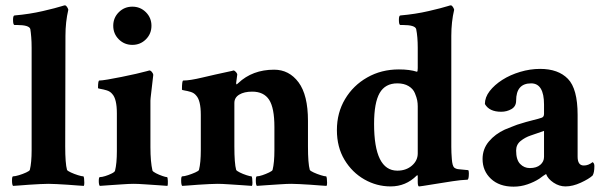

<svg xmlns="http://www.w3.org/2000/svg" viewBox="-20 -699 2292 726"><path d="M29.3 3.9Q25.4 0 25.4 -16.6Q25.4 -32.2 29.3 -32.2Q37.1 -32.2 51.8 -36.6Q66.4 -41 79.1 -46.9Q91.8 -52.7 92.8 -56.6Q99.6 -84 99.6 -130.9V-518.6Q99.6 -541 98.1 -558.6Q96.7 -576.2 94.7 -588.9Q90.8 -604.5 43.9 -604.5H35.2Q29.3 -604.5 29.3 -624Q29.3 -640.6 35.2 -640.6Q91.8 -645.5 142.1 -657.2Q192.4 -668.9 213.9 -675.8L223.6 -678.7H225.6Q229.5 -678.7 233.4 -672.9Q237.3 -667 238.3 -662.1Q227.5 -616.2 227.5 -563.5L226.6 -145.5Q226.6 -81.1 233.4 -56.6Q235.4 -52.7 248 -46.9Q260.7 -41 274.9 -36.6Q289.1 -32.2 294.9 -32.2Q296.9 -32.2 297.9 -24.4Q298.8 -16.6 298.8 -7.8Q298.8 1 296.9 3.9Q291 3.9 274.4 2.4Q257.8 1 235.8 -0.5Q213.9 -2 194.3 -2.9Q174.8 -3.9 163.1 -3.9Q151.4 -3.9 131.3 -2.9Q111.3 -2 89.8 -0.5Q68.4 1 51.8 2.4Q35.2 3.9 29.3 3.9Z M357.4 3.9Q353.5 0 353.5 -14.6Q353.5 -29.3 357.4 -29.3Q365.2 -29.3 377.9 -33.2Q390.6 -37.1 402.3 -43Q414.1 -48.8 415 -53.7Q421.9 -81.1 421.9 -127.9V-270.5Q421.9 -325.2 404.3 -343.8Q396.5 -353.5 383.3 -357.4Q370.1 -361.3 360.4 -362.8Q350.6 -364.3 350.6 -366.2Q350.6 -394.5 355.5 -394.5Q364.3 -394.5 387.7 -398.4Q411.1 -402.3 439.9 -408.2Q468.8 -414.1 494.6 -419.9Q520.5 -425.8 534.2 -429.7L544.9 -432.6Q549.8 -432.6 554.7 -426.3Q559.6 -419.9 559.6 -416Q554.7 -373 551.8 -348.6Q548.8 -324.2 548.8 -318.4V-142.6Q548.8 -86.9 556.6 -53.7Q558.6 -49.8 569.8 -43.9Q581.1 -38.1 593.8 -33.7Q606.4 -29.3 611.3 -29.3Q614.3 -29.3 614.7 -14.6Q615.2 0 613.3 3.9Q605.5 2.9 580.6 1.5Q555.7 0 528.3 -2Q501 -3.9 485.4 -3.9Q469.7 -3.9 442.4 -2Q415 0 390.6 1.5Q366.2 2.9 357.4 3.9ZM480.5 -529.3Q450.2 -529.3 429.2 -550.3Q408.2 -571.3 408.2 -601.6Q408.2 -631.8 429.2 -652.8Q450.2 -673.8 480.5 -673.8Q510.7 -673.8 531.7 -652.8Q552.7 -631.8 552.7 -601.6Q552.7 -571.3 531.7 -550.3Q510.7 -529.3 480.5 -529.3Z M668.9 3.9Q665 0 665 -16.6Q665 -32.2 668.9 -32.2Q676.8 -32.2 690.9 -36.6Q705.1 -41 718.3 -46.9Q731.4 -52.7 732.4 -56.6Q739.3 -84 739.3 -130.9V-264.6Q739.3 -319.3 721.7 -337.9Q713.9 -347.7 700.7 -351.6Q687.5 -355.5 677.7 -356.9Q668 -358.4 668 -360.4Q668 -394.5 672.9 -394.5Q698.2 -394.5 745.1 -405.8Q792 -417 851.6 -429.7L856.4 -430.7Q857.4 -431.6 860.4 -431.6L862.3 -432.6Q867.2 -432.6 872.6 -426.3Q877.9 -419.9 877 -416L873 -385.7Q873 -380.9 874 -379.9Q876 -379.9 880.9 -384.8Q934.6 -435.5 1016.6 -435.5Q1073.2 -435.5 1108.9 -387.7Q1144.5 -339.8 1144.5 -242.2V-145.5Q1144.5 -81.1 1151.4 -56.6Q1153.3 -52.7 1166 -46.9Q1178.7 -41 1192.9 -36.6Q1207 -32.2 1212.9 -32.2Q1214.8 -32.2 1215.8 -24.4Q1216.8 -16.6 1216.8 -7.8Q1216.8 1 1214.8 3.9Q1209 3.9 1192.4 2.4Q1175.8 1 1153.8 -0.5Q1131.8 -2 1112.3 -2.9Q1092.8 -3.9 1081.1 -3.9Q1065.4 -3.9 1037.6 -2Q1009.8 0 984.4 1.5Q959 2.9 951.2 3.9Q947.3 0 947.3 -16.6Q947.3 -32.2 951.2 -32.2Q959 -32.2 972.2 -36.6Q985.4 -41 997.6 -46.9Q1009.8 -52.7 1010.7 -56.6Q1017.6 -84 1017.6 -130.9V-218.8Q1017.6 -291 997.6 -321.8Q977.5 -352.5 933.6 -352.5Q903.3 -352.5 884.8 -341.3Q866.2 -330.1 866.2 -309.6V-145.5Q866.2 -81.1 873 -56.6Q875 -52.7 886.7 -46.9Q898.4 -41 912.1 -36.6Q925.8 -32.2 930.7 -32.2Q932.6 -32.2 933.6 -24.4Q934.6 -16.6 934.6 -7.8Q934.6 1 932.6 3.9Q924.8 2.9 899.4 1.5Q874 0 846.2 -2Q818.4 -3.9 802.7 -3.9Q791 -3.9 771 -2.9Q751 -2 729.5 -0.5Q708 1 691.4 2.4Q674.8 3.9 668.9 3.9Z M1457 5.9Q1404.3 5.9 1357.9 -20.5Q1311.5 -46.9 1282.7 -94.7Q1253.9 -142.6 1253.9 -207Q1253.9 -272.5 1284.7 -324.2Q1315.4 -376 1368.7 -406.2Q1421.9 -436.5 1488.3 -436.5Q1529.3 -436.5 1556.6 -427.7Q1559.6 -427.7 1559.6 -441.4V-518.6Q1559.6 -559.6 1553.7 -588.9Q1549.8 -604.5 1502.9 -604.5H1494.1Q1488.3 -604.5 1488.3 -624Q1488.3 -640.6 1494.1 -640.6Q1550.8 -645.5 1601.1 -657.2Q1651.4 -668.9 1672.9 -675.8L1682.6 -678.7H1684.6Q1688.5 -678.7 1692.4 -672.9Q1696.3 -667 1697.3 -662.1Q1686.5 -616.2 1686.5 -563.5V-143.6Q1686.5 -122.1 1688.5 -97.2Q1690.4 -72.3 1697.3 -65.4Q1705.1 -59.6 1714.8 -59.1Q1724.6 -58.6 1740.2 -56.6L1750 -55.7Q1752.9 -54.7 1752.9 -43.9Q1752.9 -19.5 1747.1 -19.5Q1722.7 -18.6 1690.9 -13.7Q1659.2 -8.8 1628.9 -3.9Q1598.6 1 1580.1 3.9L1565.4 5.9Q1559.6 6.8 1559.6 -10.7V-31.2Q1559.6 -39.1 1555.7 -35.2Q1514.6 5.9 1457 5.9ZM1482.4 -53.7Q1515.6 -53.7 1537.6 -72.8Q1559.6 -91.8 1559.6 -119.1V-296.9Q1559.6 -308.6 1557.6 -319.3Q1555.7 -330.1 1548.8 -346.7Q1542 -363.3 1524.9 -373.5Q1507.8 -383.8 1482.4 -383.8Q1436.5 -383.8 1415.5 -347.2Q1394.5 -310.5 1394.5 -230.5Q1394.5 -53.7 1482.4 -53.7Z M1921.9 6.8Q1868.2 6.8 1836.4 -22.9Q1804.7 -52.7 1804.7 -97.7Q1804.7 -135.7 1828.6 -164.1Q1852.5 -192.4 1888.7 -209Q1902.3 -214.8 1914.1 -219.2Q1925.8 -223.6 1935.5 -227.5Q1972.7 -239.3 1995.1 -244.6Q2017.6 -250 2028.3 -253.9Q2037.1 -256.8 2037.1 -268.6V-303.7Q2037.1 -383.8 1988.3 -383.8Q1931.6 -383.8 1931.6 -318.4Q1931.6 -296.9 1914.1 -286.6Q1896.5 -276.4 1875 -276.4Q1830.1 -276.4 1813.5 -305.7Q1813.5 -331.1 1831.5 -354.5Q1849.6 -377.9 1879.4 -397Q1909.2 -416 1946.8 -427.2Q1984.4 -438.5 2022.5 -438.5Q2090.8 -438.5 2127.4 -400.9Q2164.1 -363.3 2164.1 -264.6V-106.4Q2164.1 -73.2 2187.5 -73.2Q2205.1 -73.2 2220.7 -85.9Q2227.5 -82 2227.5 -71.3Q2227.5 -45.9 2220.7 -35.2Q2207 -22.5 2176.3 -8.3Q2145.5 5.9 2118.2 5.9Q2094.7 5.9 2073.2 -8.3Q2051.8 -22.5 2044.9 -41Q2043.9 -41 2034.2 -34.2Q2024.4 -27.3 2019.5 -23.4Q2000 -10.7 1974.6 -2Q1949.2 6.8 1921.9 6.8ZM1983.4 -63.5Q2008.8 -63.5 2022.9 -75.7Q2037.1 -87.9 2037.1 -105.5V-204.1L1986.3 -186.5Q1965.8 -179.7 1948.7 -166Q1931.6 -152.3 1931.6 -129.9Q1931.6 -94.7 1946.8 -79.1Q1961.9 -63.5 1983.4 -63.5Z"/></svg>

Font: Crimson Text
Style: Bold
Weight: 700
Designer: Sebastian Kosch
Foundry: Sebastian Kosch
Version: Version 1.100